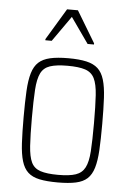

<svg xmlns="http://www.w3.org/2000/svg" viewBox="-53 -763 548 810"><g transform="rotate(5 221.5 -357.5)"><path d="M222 8Q175 8 144.5 1.5Q114 -5 96 -21.5Q78 -38 69 -68Q60 -98 57.5 -143.5Q55 -189 55 -254Q55 -319 57.5 -365Q60 -411 69 -441Q78 -471 96 -487.5Q114 -504 144.5 -511Q175 -518 222 -518Q268 -518 298.5 -511Q329 -504 347 -487.5Q365 -471 374 -441Q383 -411 385.5 -365Q388 -319 388 -254Q388 -189 385.5 -143.5Q383 -98 374 -68Q365 -38 347 -21.5Q329 -5 298.5 1.5Q268 8 222 8ZM221 -24Q269 -24 295.5 -33Q322 -42 334.5 -66Q347 -90 350 -135.5Q353 -181 353 -254Q353 -327 350 -373Q347 -419 335 -443.5Q323 -468 296 -477Q269 -486 221 -486Q174 -486 147 -477Q120 -468 108 -443.5Q96 -419 93 -373Q90 -327 90 -254Q90 -181 93 -135.5Q96 -90 107.5 -66Q119 -42 146 -33Q173 -24 221 -24ZM118 -585V-590L198 -723H244L324 -590V-585H297L221 -693L145 -585Z"/></g></svg>

Font: Saira Thin Condensed
Style: Regular
Weight: 100
Width: 3
Version: Version 1.101